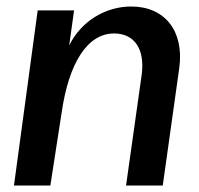

<svg xmlns="http://www.w3.org/2000/svg" viewBox="-20 -571 613 591"><path d="M23 0H135L170 -226C192 -377 249 -468 331 -468C393 -468 427 -421 416 -340L368 0H481L532 -363C547 -477 486 -551 384 -551C304 -551 229 -505 193 -431L208 -539H96Z"/></svg>

Font: Ronzino Medium
Style: Italic
Weight: 500
Italic angle: -7.99998°
Designer: Nunzio Mazzaferro
Foundry: Collletttivo
Version: Version 1.000;Glyphs 3.3 (3337)